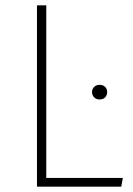

<svg xmlns="http://www.w3.org/2000/svg" viewBox="-20 -702 502 722"><path d="M154 -33H442L436 0H119V-682H154ZM383 -356Q383 -344 375.5 -336Q368 -328 354 -328Q342 -328 334 -336Q326 -344 326 -356Q326 -367 334 -375Q342 -383 354 -383Q368 -383 375.5 -375Q383 -367 383 -356Z"/></svg>

Font: FiraGO UltraLight
Style: Regular
Weight: 200
Designer: bBox Type
Foundry: bBox Type GmbH
Version: Version 1.001